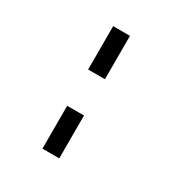

<svg xmlns="http://www.w3.org/2000/svg" viewBox="-215 -975 1284 1330"><g transform="rotate(30 427.0 -310.0)"><path d="M308 -453V-800H442.5V-453ZM308 180V-163H442.5V180Z"/></g></svg>

Font: Trispace SemiExpanded
Style: Bold
Weight: 700
Width: 6
Designer: Tyler Finck
Foundry: Etcetera Type Company
Version: Version 1.210; ttfautohint (v1.8.3)